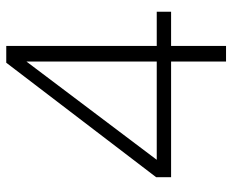

<svg xmlns="http://www.w3.org/2000/svg" viewBox="-86 -674 760 629"><g transform="rotate(-90 294.5 -360.0)"><path d="M28 -180H407V0H458V-180H570V-227H458V-720H403L28 -229ZM85 -227 407 -654V-227Z"/></g></svg>

Font: Aspekta 200
Style: Regular
Weight: 200
Designer: Ivo Dolenc
Version: Version 2.000